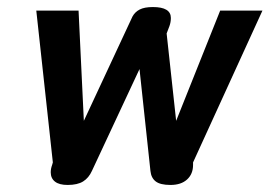

<svg xmlns="http://www.w3.org/2000/svg" viewBox="-20 -515 765 545"><path d="M124 -26Q124 -36 128 -47L130 -54L83 -485H203L218 -172L356 -468Q363 -481 376.5 -488Q390 -495 414 -495Q465 -495 465 -464Q465 -452 461 -441L453 -420L480 -172L605 -485H725L528 -54V-47Q528 -21 511 -5.5Q494 10 464 10Q435 10 422 0Q409 -10 407 -30L376 -319L241 -30Q232 -10 216 0Q200 10 172 10Q148 10 136 0.5Q124 -9 124 -26Z"/></svg>

Font: Niramit SemiBold
Style: Italic
Weight: 600
Italic angle: -10°
Designer: Katatrad Aksorn Co.,Ltd.
Foundry: Cadson Demak Co.,Ltd.
Version: Version 1.001; ttfautohint (v1.6)